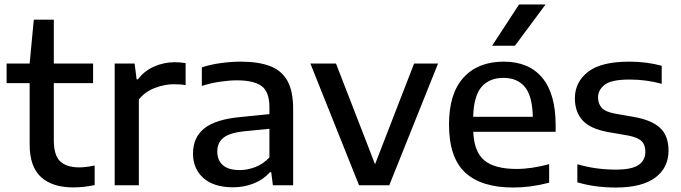

<svg xmlns="http://www.w3.org/2000/svg" viewBox="-20 -828 3043 858"><path d="M307.5 9.5Q214 9.5 163.2 -36.8Q112.5 -83 112.5 -182.5V-456.5H9.5V-544H112.5L131 -740H220.5V-544H396V-456.5H220.5V-201Q220.5 -134 249 -107Q277.5 -80 334.5 -80Q363 -80 403 -88.5V-1Q355 9.5 307.5 9.5Z M492.5 0V-544H581.5L590.5 -473.5H596.5Q624.5 -511 668.5 -530.5Q712.5 -550 760.5 -550Q786 -550 809.5 -546V-447.5Q796.5 -450 782.8 -450.8Q769 -451.5 755 -451.5Q716 -451.5 672.2 -435Q628.5 -418.5 600.5 -383.5V0Z M1021.5 9Q936 9 889.2 -32.2Q842.5 -73.5 842.5 -142Q842.5 -214.5 893.8 -255Q945 -295.5 1059.5 -305.5L1184 -318V-348Q1184 -418.5 1148.5 -443.8Q1113 -469 1039 -469Q1005.5 -469 964 -463Q922.5 -457 882 -444V-527Q921 -540 967.5 -546.2Q1014 -552.5 1055 -552.5Q1134 -552.5 1186 -533Q1238 -513.5 1264 -467.5Q1290 -421.5 1290 -341.5V0H1199.5L1192 -58.5H1186Q1158 -26 1114.5 -8.5Q1071 9 1021.5 9ZM951 -151.5Q951 -112 975.8 -90Q1000.5 -68 1051.5 -68Q1086.5 -68 1121.2 -81.5Q1156 -95 1184 -124.5V-252.5L1068 -241Q1005 -234 978 -212Q951 -190 951 -151.5Z M1584.5 0 1367 -544H1481.5L1656 -94L1830.5 -544H1937.5L1719.5 0Z M2273.5 10Q2130.5 10 2058.5 -57.2Q1986.5 -124.5 1986.5 -271.5Q1986.5 -410 2051.2 -481.2Q2116 -552.5 2231 -552.5Q2343 -552.5 2403 -480.8Q2463 -409 2463 -268.5V-239H2095Q2098.5 -149.5 2144.5 -111.2Q2190.5 -73 2288.5 -73Q2322 -73 2358.8 -78.5Q2395.5 -84 2434 -94.5V-11.5Q2390.5 -0.5 2351.2 4.8Q2312 10 2273.5 10ZM2229.5 -480Q2167 -480 2132 -439.8Q2097 -399.5 2094.5 -306H2361Q2359 -399 2325.5 -439.5Q2292 -480 2229.5 -480ZM2179 -623.5 2299.5 -808H2418L2281 -623.5Z M2732.5 10Q2636.5 10 2560 -13.5V-94Q2603.5 -81.5 2646 -75.8Q2688.5 -70 2732 -70Q2803.5 -70 2833.8 -91Q2864 -112 2864 -149.5Q2864 -180.5 2847 -197.2Q2830 -214 2786.5 -222.5L2699 -237.5Q2618 -252 2583.5 -290Q2549 -328 2549 -388.5Q2549 -461 2607.5 -506.8Q2666 -552.5 2792 -552.5Q2870.5 -552.5 2937 -534V-453.5Q2868 -472.5 2793.5 -472.5Q2712 -472.5 2682.2 -449.2Q2652.5 -426 2652.5 -392.5Q2652.5 -365.5 2668.2 -347Q2684 -328.5 2727.5 -320.5L2815 -305Q2893 -291 2930.2 -256Q2967.5 -221 2967.5 -155Q2967.5 -78.5 2908 -34.2Q2848.5 10 2732.5 10Z"/></svg>

Font: Encode Sans SmExp Md
Style: Regular
Weight: 500
Width: 6
Designer: Multiple Designers
Foundry: Impallari Type
Version: Version 3.002; ttfautohint (v1.8.3) -l 8 -r 50 -G 200 -x 14 